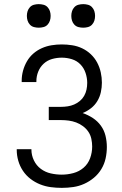

<svg xmlns="http://www.w3.org/2000/svg" viewBox="-20 -897 590 929"><path d="M279 12Q252 12 225.5 8.5Q199 5 174 -5Q149 -15 127.5 -31.5Q106 -48 91 -70.5Q76 -93 68.5 -119Q61 -145 61 -171V-175H132V-173Q132 -146 144 -121Q156 -96 177.5 -80Q199 -64 225.5 -58Q252 -52 279 -52Q307 -52 335 -59.5Q363 -67 384.5 -85.5Q406 -104 416 -131.5Q426 -159 426 -188Q426 -206 422 -225Q418 -244 407.5 -259.5Q397 -275 381.5 -286.5Q366 -298 348.5 -304.5Q331 -311 312.5 -313.5Q294 -316 275 -316H216V-380H275Q291 -380 307.5 -382.5Q324 -385 339 -391.5Q354 -398 366.5 -408.5Q379 -419 387 -433Q395 -447 398.5 -463Q402 -479 402 -496Q402 -520 394 -544Q386 -568 369 -585.5Q352 -603 328 -610.5Q304 -618 279 -618Q255 -618 232 -611.5Q209 -605 191.5 -589Q174 -573 165 -550.5Q156 -528 156 -504V-500H85V-507Q85 -531 91.5 -555Q98 -579 110.5 -600.5Q123 -622 141.5 -638Q160 -654 182.5 -664Q205 -674 229.5 -678Q254 -682 279 -682Q304 -682 329.5 -678Q355 -674 378 -663Q401 -652 419.5 -634.5Q438 -617 450 -594.5Q462 -572 467.5 -547Q473 -522 473 -497Q473 -474 468 -451Q463 -428 451 -408Q439 -388 420.5 -373.5Q402 -359 380 -350Q406 -341 429 -326Q452 -311 468 -289Q484 -267 490.5 -240Q497 -213 497 -186Q497 -158 491 -130.5Q485 -103 470.5 -79Q456 -55 434.5 -37Q413 -19 387.5 -7.5Q362 4 334.5 8Q307 12 279 12ZM383 -763Q371 -763 359.5 -766Q348 -769 340 -777.5Q332 -786 328.5 -797Q325 -808 325 -820Q325 -832 328.5 -843Q332 -854 340 -862.5Q348 -871 359.5 -874Q371 -877 383 -877Q394 -877 405.5 -874Q417 -871 425 -862.5Q433 -854 436.5 -843Q440 -832 440 -820Q440 -808 436.5 -797Q433 -786 425 -777.5Q417 -769 405.5 -766Q394 -763 383 -763ZM167 -763Q156 -763 144.5 -766Q133 -769 125 -777.5Q117 -786 113.5 -797Q110 -808 110 -820Q110 -832 113.5 -843Q117 -854 125 -862.5Q133 -871 144.5 -874Q156 -877 167 -877Q179 -877 190.5 -874Q202 -871 210 -862.5Q218 -854 221.5 -843Q225 -832 225 -820Q225 -808 221.5 -797Q218 -786 210 -777.5Q202 -769 190.5 -766Q179 -763 167 -763Z"/></svg>

Font: Lode Term
Style: Regular
Weight: 400
Monospace: yes
Designer: Belleve Invis
Foundry: Belleve Invis
Version: Version 29.2.0